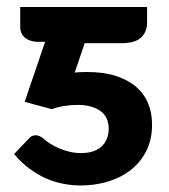

<svg xmlns="http://www.w3.org/2000/svg" viewBox="-20 -536 494 560"><path d="M198 -324.5Q216 -326 234.5 -326Q282.5 -326 318 -314.5Q353.5 -303 377 -282.8Q400.5 -262.5 412 -234.5Q423.5 -206.5 423.5 -173Q423.5 -127 405.5 -93.2Q387.5 -59.5 358.2 -37.8Q329 -16 291.8 -5.5Q254.5 5 216 5Q191 5 165.5 0.2Q140 -4.5 115.2 -15.2Q90.5 -26 66.8 -43.5Q43 -61 21 -86.5L61 -128.5Q68 -137 73.5 -139.2Q79 -141.5 84 -141.5Q90 -141.5 95.8 -138.8Q101.5 -136 106.5 -132Q115.5 -124 127.2 -116.5Q139 -109 153.2 -103Q167.5 -97 183.5 -93.2Q199.5 -89.5 216.5 -89.5Q237.5 -89.5 252.8 -95Q268 -100.5 277.8 -110.2Q287.5 -120 292.2 -132.8Q297 -145.5 297 -160Q297 -195.5 272.2 -212.8Q247.5 -230 206.5 -230Q187.5 -230 166.8 -226.8Q146 -223.5 131.5 -217.5L52 -239L111.5 -414H93Q78 -414 67.8 -417.8Q57.5 -421.5 51.2 -427.5Q45 -433.5 42 -440.8Q39 -448 39 -455V-515.5H409V-470Q409 -443.5 391.8 -426.8Q374.5 -410 333.5 -410H227Z"/></svg>

Font: Lato 2
Style: Regular
Weight: 800
Designer: Lukasz Dziedzic with Adam Twardoch and Botio Nikoltchev
Foundry: tyPoland Lukasz Dziedzic
Version: Version 2.015; 2015-08-06; http://www.latofonts.com/